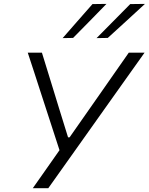

<svg xmlns="http://www.w3.org/2000/svg" viewBox="-20 -990 782 1010"><path d="M152.5 0Q186 -47 220.2 -96.2Q254.5 -145.5 293 -200L192 -510.5Q175.5 -561.5 160.5 -607.8Q145.5 -654 126 -713H200.5Q220 -649.5 234.2 -603.8Q248.5 -558 261 -516.8Q273.5 -475.5 289 -425.5L338 -267.5H346L454.5 -422.5Q491 -474.5 520.5 -516.8Q550 -559 582 -605Q614 -651 657.5 -713H740.5Q694.5 -648.5 644.8 -578.5Q595 -508.5 553.5 -450L393.5 -224.5Q357.5 -173.5 315 -114Q272.5 -54.5 234 0ZM488 -789.5Q533.5 -835.5 577 -879.5Q620.5 -923.5 665 -968.5L742.5 -969.5Q693 -923.5 644.2 -879.2Q595.5 -835 547 -790.5ZM309.5 -789.5Q349.5 -835.5 388.2 -879.5Q427 -923.5 466.5 -968.5L540 -969.5Q495.5 -923.5 452.2 -879.5Q409 -835.5 364.5 -790.5Z"/></svg>

Font: Commissioner Light
Style: Italic
Weight: 300
Italic angle: -12°
Designer: Kostas Bartsokas
Foundry: Kostas Bartsokas
Version: Version 1.000; ttfautohint (v1.8.3)